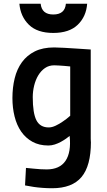

<svg xmlns="http://www.w3.org/2000/svg" viewBox="-20 -762 569 1020"><path d="M196 -742Q202 -685 263 -685Q325 -685 330 -742H443Q438 -674 393 -630.5Q348 -587 263 -587Q178 -587 133.5 -630.5Q89 -674 83 -742ZM257 238Q231 238 205 236Q179 234 159 231Q134 227 113 223L118 130Q139 132 159 134Q176 136 195 137Q214 138 228 138Q297 138 328 92.5Q359 47 350 -40Q343 -34 331 -25.5Q319 -17 303.5 -8.5Q288 0 271 5.5Q254 11 237 11Q188 11 152 -9Q116 -29 92.5 -63Q69 -97 57.5 -143Q46 -189 46 -241Q46 -297 58 -346Q70 -395 96.5 -431.5Q123 -468 165 -489Q207 -510 268 -510Q288 -510 321 -508Q354 -506 386 -504Q423 -501 462 -499Q462 -377 462 -292.5Q462 -208 462 -153.5Q462 -99 462 -69.5Q462 -40 462 -26.5Q462 -13 462.5 -10.5Q463 -8 463 -8Q463 119 413 178.5Q363 238 257 238ZM268 -415Q240 -415 219 -400.5Q198 -386 183.5 -362Q169 -338 161.5 -307.5Q154 -277 154 -246Q154 -161 173.5 -123Q193 -85 239 -85Q256 -85 276 -94.5Q296 -104 313 -116Q333 -129 353 -147V-409Q337 -410 321 -412Q307 -413 292.5 -414Q278 -415 268 -415Z"/></svg>

Font: Panefresco 750wt
Style: Regular
Weight: 750
Foundry: Campivisivi & Chank Co
Version: Version 1.000